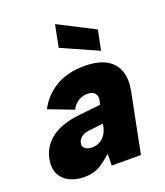

<svg xmlns="http://www.w3.org/2000/svg" viewBox="-139 -844 810 945"><g transform="rotate(-20 266.0 -371.5)"><path d="M285 0 286 -62Q253 -31 221 -12Q189 7 141 7Q97 7 63.5 -9.5Q30 -26 14.5 -58Q-1 -90 8 -136Q20 -198 72 -238Q124 -278 221 -289L334 -301L340 -330Q342 -344 331.5 -358.5Q321 -373 292 -373Q266 -373 244 -359Q222 -345 210 -320L80 -370Q117 -438 179 -472.5Q241 -507 324 -507Q429 -507 473.5 -455Q518 -403 500 -312L438 0ZM315 -209 236 -200Q213 -197 198 -185Q183 -173 180 -156Q176 -139 189 -128Q202 -117 228 -117Q248 -117 265.5 -126.5Q283 -136 295.5 -154Q308 -172 313 -199ZM261 -750 450 -653 429 -549 238 -634Z"/></g></svg>

Font: Albert Sans Black
Style: Italic
Weight: 900
Italic angle: -11.25°
Designer: Andreas Rasmussen
Foundry: a.Foundry
Version: Version 1.025